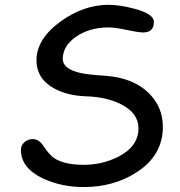

<svg xmlns="http://www.w3.org/2000/svg" viewBox="-20 -736 733 784"><path d="M65.4 -121.6Q64.9 -142.1 79.3 -155Q93.8 -168 114.7 -168Q138.7 -168 156.7 -140.6Q181.6 -103.5 201.2 -90.3Q242.7 -63 321.8 -63Q397.5 -63 462.4 -95.7Q545.4 -137.7 545.4 -212.4Q545.4 -273.9 475.6 -309.6Q416.5 -340.3 329.6 -342.8Q252.4 -345.7 198.2 -376.5Q128.9 -416 128.9 -489.7Q128.9 -576.7 227.5 -648.4Q321.8 -716.3 422.4 -716.3Q469.7 -716.3 529.3 -700.2Q608.4 -679.2 608.4 -646.5Q608.4 -603.5 564.5 -603.5Q544.9 -603.5 496.1 -614Q447.3 -624.5 420.4 -624Q344.2 -623 291 -586.4Q236.3 -548.8 236.3 -495.1Q236.3 -454.6 308.6 -438Q335.4 -431.6 412.6 -426.3Q524.4 -418 587.4 -356Q645 -299.3 645 -217.8Q645 -101.6 537.6 -32.2Q444.3 27.8 321.3 27.8Q231.9 27.8 157.7 -6.3Q66.9 -48.3 65.4 -121.6Z"/></svg>

Font: TUNJUNG BIRU
Style: Regular
Weight: 400
Designer: R.S. Wihananto
Foundry: R.S. Wihananto
Version: Version 2.0.1